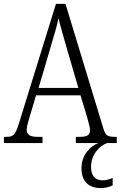

<svg xmlns="http://www.w3.org/2000/svg" viewBox="-20 -734 619 985"><path d="M0 0H198V-32H172C131 -32 117 -45 117 -69C117 -85 127 -118 133 -138L165 -245H393L428 -129C433 -108 442 -80 442 -67C442 -43 430 -32 390 -32H369V0H485C443 14 398 63 398 128C398 199 437 231 498 231C518 231 540 226 558 217V179C537 188 523 191 505 191C471 191 447 171 447 122C447 58 491 14 529 0H579V-32H569C532 -32 521 -39 510 -76L316 -714H267L79 -107C60 -44 50 -32 15 -32H0ZM178 -283 241 -497C257 -550 273 -604 280 -641C289 -602 305 -549 323 -485L382 -283Z"/></svg>

Font: Noto Serif Devanagari Condensed Light
Style: Regular
Weight: 300
Width: 3
Designer: Universal Thirst, Indian Type Foundry and the Monotype Design Team
Foundry: Monotype Imaging Inc.
Version: Version 2.004